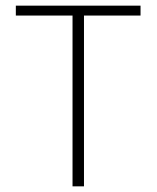

<svg xmlns="http://www.w3.org/2000/svg" viewBox="-20 -659 554 679"><path d="M236.5 0V-634.5H277V0ZM36 -604V-639H477V-604Z"/></svg>

Font: Anek Odia Medium ExtraLight
Style: Regular
Weight: 250
Version: Version 1.003